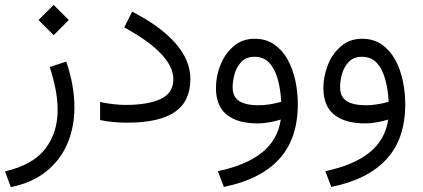

<svg xmlns="http://www.w3.org/2000/svg" viewBox="-20 -500 1720 781"><path d="M198.2 -480 259.8 -418.5 198.2 -356.9 136.7 -418.5ZM23.9 261.2 0.5 197.3Q114.3 170.4 164.3 105Q214.4 39.6 214.4 -51.8Q214.4 -92.3 206.1 -136.2Q197.8 -180.2 182.1 -227.1L249.5 -249.5Q282.7 -152.8 282.7 -63.5Q282.7 16.1 254.6 83Q226.6 149.9 169.2 196.5Q111.8 243.2 23.9 261.2Z M490.7 -73.2Q582 -73.2 633.5 -97.4Q685.1 -121.6 685.1 -177.7Q685.1 -279.3 485.4 -388.7L517.6 -452.6Q632.8 -393.6 693.6 -324.2Q754.4 -254.9 754.4 -179.2Q754.4 -87.4 690.7 -44.2Q627 -1 498 -1Q436 -1 387.2 -11.7V-85Q445.8 -73.2 490.7 -73.2Z M1191.4 -76.2Q1191.4 64.9 1115 147.7Q1038.6 230.5 890.6 260.3L866.2 196.3Q981.9 171.9 1045.9 120.4Q1109.9 68.8 1122.1 -13.7Q1102.1 -7.3 1076.7 -2.7Q1051.3 2 1029.3 2Q946.3 2 902.3 -33.4Q858.4 -68.8 858.4 -142.6Q858.4 -189.9 876.7 -235.8Q895 -281.7 930.2 -312Q965.3 -342.3 1015.6 -342.3Q1062.5 -342.3 1095.7 -319.1Q1128.9 -295.9 1150.1 -257.6Q1171.4 -219.2 1181.4 -171.9Q1191.4 -124.5 1191.4 -76.2ZM1031.7 -71.8Q1054.2 -71.8 1077.9 -75.7Q1101.6 -79.6 1124 -85.9Q1121.1 -138.2 1109.4 -179.4Q1097.7 -220.7 1075 -244.9Q1052.2 -269 1015.1 -269Q981.4 -269 961.9 -248.5Q942.4 -228 934.3 -199.2Q926.3 -170.4 926.3 -145.5Q926.3 -105.5 953.6 -88.6Q981 -71.8 1031.7 -71.8Z M1628.4 -76.2Q1628.4 64.9 1552 147.7Q1475.6 230.5 1327.6 260.3L1303.2 196.3Q1418.9 171.9 1482.9 120.4Q1546.9 68.8 1559.1 -13.7Q1539.1 -7.3 1513.7 -2.7Q1488.3 2 1466.3 2Q1383.3 2 1339.4 -33.4Q1295.4 -68.8 1295.4 -142.6Q1295.4 -189.9 1313.7 -235.8Q1332 -281.7 1367.2 -312Q1402.3 -342.3 1452.6 -342.3Q1499.5 -342.3 1532.7 -319.1Q1565.9 -295.9 1587.2 -257.6Q1608.4 -219.2 1618.4 -171.9Q1628.4 -124.5 1628.4 -76.2ZM1468.8 -71.8Q1491.2 -71.8 1514.9 -75.7Q1538.6 -79.6 1561 -85.9Q1558.1 -138.2 1546.4 -179.4Q1534.7 -220.7 1512 -244.9Q1489.3 -269 1452.1 -269Q1418.5 -269 1398.9 -248.5Q1379.4 -228 1371.3 -199.2Q1363.3 -170.4 1363.3 -145.5Q1363.3 -105.5 1390.6 -88.6Q1418 -71.8 1468.8 -71.8Z"/></svg>

Font: Vazirmatn UI FD Light
Style: Regular
Weight: 300
Designer: Saber Rastikerdar
Foundry: Saber Rastikerdar
Version: Version 33.003